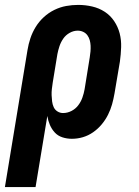

<svg xmlns="http://www.w3.org/2000/svg" viewBox="-48 -558 568 783"><path d="M-28 205 64 -353Q68 -378 76 -402Q84 -426 97.5 -448Q111 -470 130.5 -488Q150 -506 173.5 -517.5Q197 -529 221.5 -533.5Q246 -538 271 -538Q300 -538 328 -531.5Q356 -525 379 -510Q402 -495 417.5 -472Q433 -449 440 -422Q447 -395 446 -365.5Q445 -336 441 -307L419 -177Q415 -154 409 -132.5Q403 -111 392.5 -90Q382 -69 366.5 -50.5Q351 -32 331.5 -18.5Q312 -5 290 1.5Q268 8 245 8Q225 8 206.5 2Q188 -4 175.5 -17.5Q163 -31 155.5 -48.5Q148 -66 145 -85L97 205ZM209 -97Q227 -97 243.5 -105.5Q260 -114 271 -128.5Q282 -143 288 -160Q294 -177 297 -194L318 -324Q320 -336 321 -348Q322 -360 321.5 -371.5Q321 -383 318 -394Q315 -405 308.5 -414Q302 -423 291.5 -428Q281 -433 269 -433Q252 -433 236 -424Q220 -415 210 -400.5Q200 -386 194.5 -369.5Q189 -353 186 -337L167 -221Q165 -208 163.5 -195Q162 -182 162.5 -169.5Q163 -157 164.5 -144.5Q166 -132 171 -121Q176 -110 186.5 -103.5Q197 -97 209 -97Z"/></svg>

Font: Iosevka Slab Extrabold Oblique
Style: Regular
Weight: 800
Italic angle: -9°
Monospace: yes
Designer: Belleve Invis
Foundry: Belleve Invis
Version: Version 11.1.1; ttfautohint (v1.8.3)